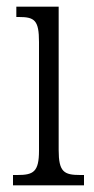

<svg xmlns="http://www.w3.org/2000/svg" viewBox="-20 -556 281 576"><path d="M19 0H232V-31H221C172 -31 156 -40 156 -106V-536H29V-505H37C84 -505 97 -495 97 -430V-104C97 -40 80 -31 32 -31H19Z"/></svg>

Font: Noto Serif Georgian ExtraCondensed Light
Style: Regular
Weight: 300
Width: 2
Designer: Monotype Design Team, Akaki Razmadze
Foundry: Google LLC
Version: Version 2.003